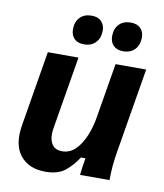

<svg xmlns="http://www.w3.org/2000/svg" viewBox="-80 -755 710 833"><g transform="rotate(10 275.0 -338.0)"><path d="M175.8 12.5Q102.5 12.5 64.6 -34.6Q26.7 -81.7 41.7 -170L96.7 -500H231.7L177.5 -175Q171.7 -137.5 185 -112.5Q198.3 -87.5 231.7 -87.5Q265 -87.5 289.6 -111.2Q314.2 -135 330.8 -174.2Q347.5 -213.3 355 -260L395 -500H530L468.3 -130Q462.5 -96.7 459.6 -65Q456.7 -33.3 456.7 0H326.7Q328.3 -16.7 331.2 -37.5Q334.2 -58.3 337.5 -75H317.5Q293.3 -37.5 262.1 -12.5Q230.8 12.5 175.8 12.5ZM245 -560.8Q216.7 -560.8 201.7 -576.2Q186.7 -591.7 186.7 -617.5Q186.7 -650 205.4 -669.6Q224.2 -689.2 256.7 -689.2Q285 -689.2 300 -673.8Q315 -658.3 315 -633.3Q315 -600.8 296.2 -580.8Q277.5 -560.8 245 -560.8ZM417.5 -560.8Q389.2 -560.8 374.2 -576.2Q359.2 -591.7 359.2 -617.5Q359.2 -650 377.9 -669.6Q396.7 -689.2 429.2 -689.2Q457.5 -689.2 472.5 -673.8Q487.5 -658.3 487.5 -633.3Q487.5 -600.8 468.8 -580.8Q450 -560.8 417.5 -560.8Z"/></g></svg>

Font: Familjen Grotesk GF
Style: Bold Italic
Weight: 700
Designer: Anders Wikstroem, Jonas Baeckman, Matilda Gysing, Kristian Moeller
Foundry: Familjen STHML AB
Version: Version 2.000; Beta; Release 4; Build 6